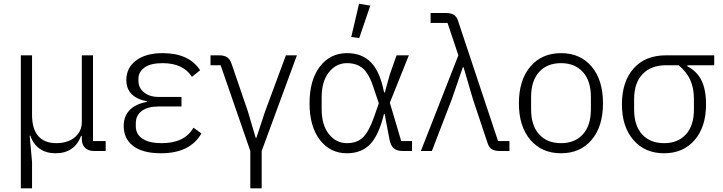

<svg xmlns="http://www.w3.org/2000/svg" viewBox="-20 -810 3877 1030"><path d="M91.8 200.2V-513.2H151.9V-193.8Q151.9 -118.2 185.3 -80.1Q218.8 -42 282.2 -42Q318.4 -42 348.6 -54Q378.9 -65.9 398.9 -92Q418.9 -118.2 418.9 -154.8V-513.2H479V-53.2H546.9V0H484.9Q453.1 0 436 -17.3Q418.9 -34.7 418.9 -64V-81.1H415Q379.4 12.2 277.8 12.2Q227.5 12.2 192.9 -12.2Q158.2 -36.6 143.1 -82H139.2L151.9 58.1V200.2Z M843.8 12.2Q746.1 12.2 694.8 -26.6Q643.6 -65.4 643.6 -133.8Q643.6 -186.5 675.5 -219.5Q707.5 -252.4 767.6 -263.2V-267.1Q715.3 -276.4 686.5 -304.9Q657.7 -333.5 657.7 -380.9Q657.7 -446.3 710 -485.6Q762.2 -524.9 852.5 -524.9Q994.1 -524.9 1053.7 -433.1L1009.8 -397.9Q962.4 -471.2 852.5 -471.2Q788.1 -471.2 755.4 -447.8Q722.7 -424.3 722.7 -388.2V-376Q722.7 -338.9 752.4 -314.5Q782.2 -290 831.5 -290H953.6V-238.8H831.5Q772.5 -238.8 740.5 -214.8Q708.5 -190.9 708.5 -147.9V-132.8Q708.5 -89.8 744.4 -65.9Q780.3 -42 846.7 -42Q971.2 -42 1017.6 -125L1060.5 -94.2Q999.5 12.2 843.8 12.2Z M1322.8 200.2V0L1163.6 -460H1109.4V-513.2H1155.8Q1182.6 -513.2 1198.2 -502.9Q1213.9 -492.7 1222.7 -466.8L1310.5 -210L1351.6 -70.8H1355.5L1401.4 -210L1513.7 -513.2H1572.8L1383.8 0V200.2Z M1907.2 -606 1864.3 -611.8 1906.2 -790 1966.3 -779.8ZM1841.3 12.2Q1751 12.2 1695.8 -59.8Q1640.6 -131.8 1640.6 -255.9Q1640.6 -380.4 1695.8 -452.6Q1751 -524.9 1841.3 -524.9Q1921.9 -524.9 1970.2 -475.3Q2018.6 -425.8 2040.5 -314H2044.4L2071.3 -411.1L2107.4 -513.2H2173.3L2071.3 -258.8L2132.3 -53.2H2190.4V0H2140.6Q2108.4 0 2091.6 -15.1Q2074.7 -30.3 2068.4 -66.9L2043.5 -198.2H2039.6Q2013.2 -86.9 1966.6 -37.4Q1919.9 12.2 1841.3 12.2ZM1841.3 -42Q1895 -42 1927 -72.8Q1959 -103.5 1987.3 -184.1L2012.2 -255.9L1986.3 -333Q1961.4 -411.6 1928.5 -441.4Q1895.5 -471.2 1841.3 -471.2Q1783.2 -471.2 1744.4 -422.4Q1705.6 -373.5 1705.6 -288.1V-224.1Q1705.6 -139.2 1744.4 -90.6Q1783.2 -42 1841.3 -42Z M2237.8 0 2439 -513.2 2380.9 -687H2290V-740.2H2373Q2400.9 -740.2 2416 -729.5Q2431.2 -718.8 2438 -695.8L2651.9 -53.2H2712.9V0H2661.1Q2632.3 0 2617.2 -10.5Q2602.1 -21 2595.2 -43.9L2517.1 -277.8L2466.8 -449.2H2462.9L2403.8 -277.8L2296.9 0Z M2763.7 -255.9Q2763.7 -380.9 2825.2 -452.9Q2886.7 -524.9 2989.7 -524.9Q3092.8 -524.9 3153.8 -452.9Q3214.8 -380.9 3214.8 -255.9Q3214.8 -131.3 3153.8 -59.6Q3092.8 12.2 2989.7 12.2Q2886.7 12.2 2825.2 -59.6Q2763.7 -131.3 2763.7 -255.9ZM2989.7 -42Q3064 -42 3106.9 -89.4Q3149.9 -136.7 3149.9 -224.1V-289.1Q3149.9 -376.5 3106.9 -423.8Q3064 -471.2 2989.7 -471.2Q2915 -471.2 2872.1 -423.8Q2829.1 -376.5 2829.1 -289.1V-224.1Q2829.1 -136.7 2872.1 -89.4Q2915 -42 2989.7 -42Z M3316.4 -250Q3316.4 -372.1 3378.9 -442.6Q3441.4 -513.2 3552.7 -513.2H3811.5V-460H3667.5V-454.1Q3719.2 -427.7 3743.4 -378.2Q3767.6 -328.6 3767.6 -250Q3767.6 -129.4 3706.3 -58.6Q3645 12.2 3542.5 12.2Q3439.9 12.2 3378.2 -58.8Q3316.4 -129.9 3316.4 -250ZM3542.5 -42Q3616.7 -42 3659.7 -89.1Q3702.6 -136.2 3702.6 -222.2V-278.8Q3702.6 -337.9 3682.9 -381.3Q3663.1 -424.8 3620.6 -460H3552.7Q3472.2 -460 3427 -412.4Q3381.8 -364.7 3381.8 -278.8V-222.2Q3381.8 -136.2 3424.8 -89.1Q3467.8 -42 3542.5 -42Z"/></svg>

Font: Anuphan Light
Style: Regular
Weight: 300
Designer: Mike Abbink, Paul van der Laan, Pieter van Rosmalen, Mint Tantisuwanna
Foundry: Bold Monday; Cadson Demak
Version: Version 3.002;hotconv 1.0.109;makeotfexe 2.5.65596